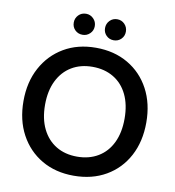

<svg xmlns="http://www.w3.org/2000/svg" viewBox="-95 -974 977 1070"><g transform="rotate(10 393.0 -438.5)"><path d="M393 12Q290 12 212 -33.5Q134 -79 90 -160.5Q46 -242 46 -350Q46 -457 90 -538.5Q134 -620 212 -666Q290 -712 393 -712Q497 -712 575.5 -666Q654 -620 697.5 -538.5Q741 -457 741 -350Q741 -242 697.5 -160.5Q654 -79 575.5 -33.5Q497 12 393 12ZM393 -96Q461 -96 512 -126.5Q563 -157 590.5 -214Q618 -271 618 -350Q618 -429 590.5 -486Q563 -543 512 -573.5Q461 -604 393 -604Q325 -604 274.5 -573.5Q224 -543 196 -486Q168 -429 168 -350Q168 -271 196 -214Q224 -157 274.5 -126.5Q325 -96 393 -96ZM306 -770Q280 -770 263 -787Q246 -804 246 -829Q246 -854 263 -871.5Q280 -889 306 -889Q330 -889 347.5 -871.5Q365 -854 365 -829Q365 -804 347.5 -787Q330 -770 306 -770ZM482 -770Q457 -770 440 -787Q423 -804 423 -829Q423 -854 440 -871.5Q457 -889 482 -889Q507 -889 524 -871.5Q541 -854 541 -829Q541 -804 524 -787Q507 -770 482 -770Z"/></g></svg>

Font: DM Sans 20pt SemiBold
Style: Regular
Weight: 600
Version: Version 4.004;gftools[0.9.30]